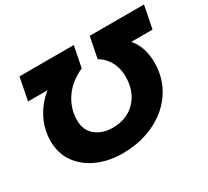

<svg xmlns="http://www.w3.org/2000/svg" viewBox="-141 -922 1253 1158"><g transform="rotate(-30 485.5 -343.0)"><path d="M971 -700 940 -543H792Q822 -508 836.5 -464Q851 -420 851 -366Q851 -281 817.5 -211Q784 -141 724 -90.5Q664 -40 584.5 -13Q505 14 414 14Q316 14 238.5 -20.5Q161 -55 116 -118Q71 -181 71 -267Q71 -309 81 -349Q91 -389 110 -424.5Q129 -460 154 -490Q179 -520 209 -543H73L104 -700H482L453 -554Q414 -537 380.5 -511.5Q347 -486 323 -452.5Q299 -419 285.5 -380Q272 -341 272 -298Q272 -226 319.5 -188Q367 -150 437 -150Q506 -150 555.5 -180Q605 -210 631.5 -261.5Q658 -313 658 -377Q658 -416 647.5 -449Q637 -482 616 -509Q595 -536 564 -554L593 -700Z"/></g></svg>

Font: Montserrat Thin ExtraBold
Style: Italic
Weight: 800
Italic angle: -11.3°
Version: Version 9.000